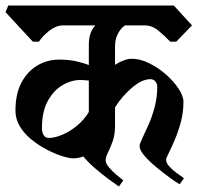

<svg xmlns="http://www.w3.org/2000/svg" viewBox="-38 -659 729 696"><path d="M564 -80Q564 -69 575 -56.5Q586 -44 601.5 -32.5Q617 -21 629 -13L613 9Q601 2 577.5 -15Q554 -32 528.5 -53Q503 -74 485.5 -94.5Q468 -115 468 -129Q468 -137 477.5 -157Q487 -177 500 -206Q513 -235 522.5 -270.5Q532 -306 532 -345Q532 -356 525 -364Q518 -372 507 -372Q477 -372 441 -341.5Q405 -311 379 -270V-203Q379 -171 370.5 -147Q362 -123 353.5 -106.5Q345 -90 345 -78Q345 -67 356.5 -53Q368 -39 383.5 -26Q399 -13 409 -5L393 17Q381 9 356.5 -9Q332 -27 306 -49.5Q280 -72 264 -92Q247 -85 227 -85Q213 -85 187.5 -93Q162 -101 133 -116Q104 -131 77.5 -152Q51 -173 34.5 -200Q18 -227 18 -258Q18 -319 40 -360Q62 -401 98 -422Q134 -443 177 -443Q210 -443 237.5 -437Q265 -431 284 -423V-497Q284 -543 308 -567H189Q164 -566 140 -547Q116 -528 103 -508H81L-18 -615L-8 -639H592L658 -567L601 -508H579Q558 -530 535.5 -548.5Q513 -567 486 -567H415Q400 -557 389.5 -537Q379 -517 379 -490V-424Q394 -434 410 -440Q426 -446 440 -446Q470 -446 502.5 -430Q535 -414 563 -389.5Q591 -365 609 -338Q627 -311 627 -290Q627 -252 617.5 -216.5Q608 -181 595.5 -152Q583 -123 573.5 -104Q564 -85 564 -80ZM139 -159Q161 -159 189 -171Q217 -183 242.5 -204.5Q268 -226 284 -253V-367Q275 -368 267.5 -368.5Q260 -369 253 -369Q220 -369 188 -350Q156 -331 135 -292.5Q114 -254 114 -194Q114 -180 120 -169.5Q126 -159 139 -159Z"/></svg>

Font: Jaini Purva
Style: Regular
Weight: 400
Designer: Maithili Shingre, Girish Dalvi (Devanagari), Taresh Vohra (Latin)
Foundry: Ek Type
Version: Version 2.000; ttfautohint (v1.8.4.7-5d5b)